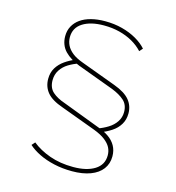

<svg xmlns="http://www.w3.org/2000/svg" viewBox="-113 -802 884 963"><g transform="rotate(15 329.0 -320.0)"><path d="M434 -160 415 -175Q444 -185 469 -200.5Q494 -216 509 -238.5Q524 -261 524 -289Q524 -327 500 -348.5Q476 -370 435 -386L246 -456Q223 -465 203.5 -477Q184 -489 169.5 -504Q155 -519 147.5 -538.5Q140 -558 140 -581Q140 -610 152.5 -633Q165 -656 187.5 -672Q210 -688 242.5 -696.5Q275 -705 315 -705Q363 -705 404.5 -694Q446 -683 479 -664Q512 -645 533 -621L518 -604Q495 -629 464 -646.5Q433 -664 395.5 -673.5Q358 -683 315 -683Q246 -683 205 -657Q164 -631 164 -582Q164 -560 173.5 -540.5Q183 -521 203.5 -504.5Q224 -488 260 -475L441 -408Q498 -387 522.5 -357.5Q547 -328 547 -288Q547 -256 532 -231Q517 -206 491 -189Q465 -172 434 -160ZM348 65Q298 65 254 55Q210 45 175.5 28Q141 11 118 -10L133 -27Q171 4 225.5 23.5Q280 43 348 43Q418 43 459.5 17Q501 -9 501 -58Q501 -80 491.5 -98.5Q482 -117 460 -134Q438 -151 401 -165L220 -232Q162 -252 137.5 -281.5Q113 -311 113 -352Q113 -385 128 -409.5Q143 -434 168 -451.5Q193 -469 223 -481L243 -466Q215 -457 190.5 -442Q166 -427 151 -404Q136 -381 136 -351Q136 -312 160 -290.5Q184 -269 226 -255L413 -184Q448 -172 473 -155Q498 -138 511.5 -114Q525 -90 525 -59Q525 -21 504 7Q483 35 443 50Q403 65 348 65Z"/></g></svg>

Font: Lexend Exa Thin
Style: Regular
Weight: 250
Designer: Bonnie Shaver-Troup, Thomas Jockin
Foundry: Lexend
Version: Version 1.007